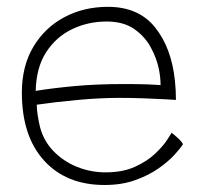

<svg xmlns="http://www.w3.org/2000/svg" viewBox="-20 -555 586 562"><path d="M515.5 -133Q509 -122 491 -102.2Q473 -82.5 444.2 -62.2Q415.5 -42 376 -27.8Q336.5 -13.5 286 -13.5Q174 -13.5 109 -85Q44 -156.5 44 -284Q44 -361.5 77.5 -417.8Q111 -474 168 -504.5Q225 -535 296 -535Q385.5 -535 433.8 -475Q482 -415 492 -319Q495 -292 495 -262.5Q488 -263 462.2 -264.5Q436.5 -266 401.2 -267.2Q366 -268.5 330.5 -268.5Q273 -268.5 207.8 -262.5Q142.5 -256.5 87.5 -248.5Q88 -231 90.8 -214.8Q93.5 -198.5 97 -183.5Q107.5 -143 136.2 -113Q165 -83 205 -66.8Q245 -50.5 289 -50.5Q339.5 -50.5 375.5 -67Q411.5 -83.5 434.8 -105.8Q458 -128 469.5 -146Q481 -164 482.5 -166.5Q489 -161.5 500.8 -150.8Q512.5 -140 515.5 -133ZM84.5 -289Q133.5 -297 198 -303Q262.5 -309 344 -309Q385.5 -309 412.2 -308Q439 -307 450 -306Q450 -328.5 445 -353Q438.5 -385 421 -417Q403.5 -449 372.2 -470.5Q341 -492 292 -492Q237.5 -492 190.8 -469.5Q144 -447 115 -402Q86 -357 84.5 -289Z"/></svg>

Font: Grandstander Thin
Style: Regular
Weight: 100
Designer: Tyler Finck
Foundry: Etcetera Type Co
Version: Version 1.200; ttfautohint (v1.8.3)